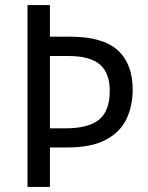

<svg xmlns="http://www.w3.org/2000/svg" viewBox="-20 -827 583 754"><path d="M501 -475Q501 -411 476.5 -359.5Q452 -308 395.5 -278Q339 -248 245 -248H176V-93H88V-807H176V-683H254Q384 -683 442.5 -629.5Q501 -576 501 -475ZM236 -323Q328 -323 369.5 -357.5Q411 -392 411 -470Q411 -540 372.5 -573.5Q334 -607 249 -607H176V-323Z"/></svg>

Font: Noto Sans Kannada UI SemiCondensed
Style: Regular
Weight: 400
Width: 4
Designer: Jelle Bosma - Monotype Design Team
Foundry: Monotype Imaging Inc.
Version: Version 2.005; ttfautohint (v1.8.4.7-5d5b)